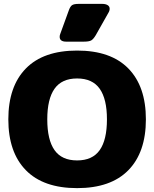

<svg xmlns="http://www.w3.org/2000/svg" viewBox="-20 -956 796 991"><path d="M288 -766Q288 -774 291 -781L335 -902Q342 -922 351.5 -929Q361 -936 387 -936H507Q525 -936 535.5 -929.5Q546 -923 546 -911Q546 -900 539 -889L474 -774Q462 -754 451 -747.5Q440 -741 411 -741H322Q288 -741 288 -766ZM23 -340Q23 -510 113.5 -602.5Q204 -695 378 -695Q552 -695 642.5 -602.5Q733 -510 733 -340Q733 -170 642.5 -77.5Q552 15 378 15Q204 15 113.5 -77.5Q23 -170 23 -340ZM532 -340Q532 -445 494.5 -498Q457 -551 378 -551Q299 -551 261.5 -498Q224 -445 224 -340Q224 -234 261.5 -181Q299 -128 378 -128Q457 -128 494.5 -181Q532 -234 532 -340Z"/></svg>

Font: Mitr SemiBold
Style: Regular
Weight: 600
Designer: Thanarat Vachiruckul
Foundry: Cadson Demak
Version: Version 1.003